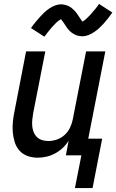

<svg xmlns="http://www.w3.org/2000/svg" viewBox="-20 -792 593 979"><path d="M206 -605 138 -649Q150 -666 162 -680.5Q174 -695 185 -707Q196 -719 206.5 -729Q217 -739 231 -748.5Q245 -758 260.5 -764Q276 -770 292 -770Q297 -770 303 -769Q309 -768 314.5 -766.5Q320 -765 325 -763Q330 -761 334.5 -758.5Q339 -756 343 -753Q347 -750 350 -747Q353 -744 358 -739.5Q363 -735 366 -731Q369 -727 372 -723Q375 -719 377.5 -715Q380 -711 383.5 -706Q387 -701 390 -696.5Q393 -692 395 -689Q397 -686 400 -682Q404 -684 408 -686.5Q412 -689 416.5 -693Q421 -697 423.5 -699.5Q426 -702 428.5 -704.5Q431 -707 434.5 -710.5Q438 -714 441 -717Q444 -720 447 -724Q450 -728 453.5 -732Q457 -736 461 -740.5Q465 -745 469 -750Q473 -755 477 -760.5Q481 -766 485 -772L553 -728Q541 -711 529 -696Q517 -681 506.5 -669.5Q496 -658 485 -648Q474 -638 460 -628.5Q446 -619 430.5 -613Q415 -607 399 -607Q391 -607 383 -608.5Q375 -610 368.5 -612.5Q362 -615 355.5 -619Q349 -623 343.5 -627Q338 -631 332.5 -637Q327 -643 322.5 -649Q318 -655 315 -660Q312 -665 307 -672.5Q302 -680 298 -685Q294 -690 291 -694Q287 -692 283 -689.5Q279 -687 274.5 -683Q270 -679 267.5 -677Q265 -675 262.5 -672Q260 -669 257 -666Q254 -663 250.5 -659.5Q247 -656 244 -652.5Q241 -649 237.5 -644.5Q234 -640 230 -635.5Q226 -631 222.5 -626Q219 -621 215 -616Q211 -611 206 -605ZM362 167 395 0H316L330 -75Q318 -55 300 -38Q282 -21 260.5 -9.5Q239 2 216.5 7Q194 12 172 12Q144 12 119.5 3Q95 -6 78.5 -25Q62 -44 54.5 -69Q47 -94 45 -120.5Q43 -147 46 -174.5Q49 -202 55 -230L113 -530H211L149 -214Q146 -197 144.5 -180.5Q143 -164 144.5 -148Q146 -132 152 -117.5Q158 -103 169 -92.5Q180 -82 195 -77.5Q210 -73 227 -73Q248 -73 270 -80.5Q292 -88 309.5 -104Q327 -120 337 -141Q347 -162 351 -183L419 -530H517L430 -85H501L452 167Z"/></svg>

Font: Lode Dark Term
Style: Bold Italic
Weight: 700
Italic angle: -11°
Monospace: yes
Designer: Belleve Invis
Foundry: Belleve Invis
Version: Version 29.2.0